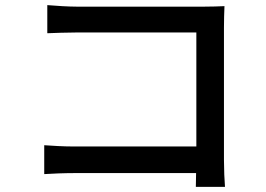

<svg xmlns="http://www.w3.org/2000/svg" viewBox="-20 -716 1040 751"><path d="M860 15C858 -7 856 -56 856 -91V-608C856 -634 857 -670 858 -692C840 -691 805 -690 778 -690H281C248 -690 200 -693 165 -696V-586C191 -587 242 -589 281 -589H748V-143H269C226 -143 182 -146 153 -148V-35C182 -37 232 -39 273 -39H747C747 -18 746 1 746 15Z"/></svg>

Font: Noto Sans CJK JP Medium
Style: Regular
Weight: 500
Designer: Ryoko NISHIZUKA (kana & ideographs); Paul D. Hunt (Latin, Greek & Cyrillic); Wenlong ZHANG (bopomofo); Sandoll Communica
Foundry: Adobe Systems Incorporated
Version: Version 1.004;PS 1.004;hotconv 1.0.82;makeotf.lib2.5.63406